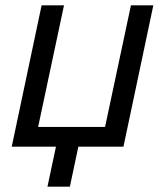

<svg xmlns="http://www.w3.org/2000/svg" viewBox="-20 -550 619 720"><path d="M158 150 196 -29H280L242 150ZM555 -530 443 0H24L136 -530H220L123 -74H374L471 -530Z"/></svg>

Font: Geist
Style: Italic
Weight: 400
Italic angle: -12°
Designer: Basement.studio, Andrés Briganti, Mateo Zaragoza
Foundry: Basement.studio, Vercel, Andrés Briganti, Guido Ferreyra, Mateo Zaragoza
Version: Version 1.500